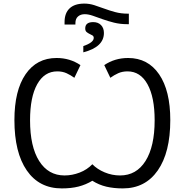

<svg xmlns="http://www.w3.org/2000/svg" viewBox="-20 -1049 1039 1079"><path d="M704.1 -972.2V-913.1H695.8Q654.8 -913.1 620.1 -921.9Q585.4 -930.7 556.2 -941.2Q526.9 -951.7 502 -960.4Q477.1 -969.2 456.1 -969.2Q433.1 -969.2 418.5 -956.5Q403.8 -943.8 403.8 -918.9V-911.1H342.8V-924.8Q342.8 -975.1 371.1 -1002Q399.4 -1028.8 454.1 -1028.8Q482.4 -1028.8 509.8 -1020Q537.1 -1011.2 566.2 -1000.5Q595.2 -989.7 627.7 -981Q660.2 -972.2 698.2 -972.2ZM342.8 -63Q385.7 -63 427.5 -79.1Q469.2 -95.2 499 -126Q525.9 -98.1 567.6 -80.6Q609.4 -63 654.8 -63Q746.6 -63 797.9 -144.5Q849.1 -226.1 849.1 -373Q849.1 -503.4 808.8 -575.7Q768.6 -647.9 696.8 -647.9Q667.5 -647.9 644.3 -637.5Q621.1 -627 600.1 -611.8L565.9 -683.1Q625 -723.1 700.2 -723.1Q811.5 -723.1 874.3 -631.3Q937 -539.6 937 -374Q937 -192.4 866.7 -91.3Q796.4 9.8 669.9 9.8Q619.1 9.8 577.6 0Q536.1 -9.8 499 -33.2Q462.4 -11.2 421.6 -0.7Q380.9 9.8 327.1 9.8Q200.2 9.8 130.6 -91.1Q61 -191.9 61 -374Q61 -540.5 123.8 -631.8Q186.5 -723.1 297.9 -723.1Q373 -723.1 432.1 -683.1L397.9 -611.8Q377 -627 354 -637.5Q331.1 -647.9 301.8 -647.9Q229.5 -647.9 189.2 -575.9Q148.9 -503.9 148.9 -373Q148.9 -225.1 200.2 -144Q251.5 -63 342.8 -63ZM564 -863.8Q564 -784.7 448.2 -754.9V-790Q506.8 -810.1 506.8 -835.9Q506.8 -845.7 499.3 -850.1Q491.7 -854.5 482.9 -858.6Q474.1 -862.8 466.6 -869.1Q459 -875.5 459 -889.2Q459 -924.8 503.9 -924.8Q531.2 -924.8 547.6 -908.2Q564 -891.6 564 -863.8Z"/></svg>

Font: XL-Viking
Style: Regular
Weight: 400
Foundry: Ascender Corporation
Version: Version 1.10 March 23, 2015